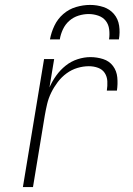

<svg xmlns="http://www.w3.org/2000/svg" viewBox="-20 -760 540 780"><path d="M73 0 159 -520H200L181 -405Q192 -430 208.5 -453Q225 -476 247 -493.5Q269 -511 295.5 -519.5Q322 -528 347 -528Q374 -528 399 -520Q424 -512 439 -492Q454 -472 456.5 -445.5Q459 -419 455 -392H414Q417 -411 416 -430Q415 -449 405.5 -463.5Q396 -478 378.5 -484.5Q361 -491 341 -491Q318 -491 294.5 -484Q271 -477 250.5 -462Q230 -447 214.5 -426.5Q199 -406 188 -383.5Q177 -361 171.5 -337.5Q166 -314 162 -291L114 0ZM183 -600Q188 -628 201 -655.5Q214 -683 237 -703Q260 -723 289 -731.5Q318 -740 346 -740Q374 -740 400 -731.5Q426 -723 443 -703Q460 -683 464 -655.5Q468 -628 463 -600H423Q426 -620 423.5 -640.5Q421 -661 409.5 -675.5Q398 -690 379 -696.5Q360 -703 340 -703Q320 -703 299 -696.5Q278 -690 261.5 -675.5Q245 -661 235.5 -640.5Q226 -620 223 -600Z"/></svg>

Font: Iosevka SS18 Extralight
Style: Italic
Weight: 200
Italic angle: -9°
Monospace: yes
Designer: Belleve Invis
Foundry: Belleve Invis
Version: Version 25.1.1; ttfautohint (v1.8.4)